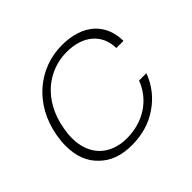

<svg xmlns="http://www.w3.org/2000/svg" viewBox="-135 -716 890 890"><g transform="rotate(-45 310.5 -271.0)"><path d="M47 -207C47 -140 67 -88 107 -50C146 -11 199 8 266 8C334 8 393 -9 443 -44C493 -78 529 -124 550 -181H502C467 -88 380 -31 273 -31C168 -31 93 -95 93 -212C93 -231 95 -251 99 -272C127 -431 240 -512 358 -512C465 -512 533 -454 534 -362H581C580 -477 501 -550 365 -550C213 -550 83 -443 53 -272C49 -249 47 -228 47 -207Z"/></g></svg>

Font: Momo Neue ExtLt
Style: Italic
Weight: 200
Italic angle: -10°
Designer: Ninad Kale (Devanagari), Jonny Pinhorn (Latin)
Foundry: Indian Type Foundry
Version: 4.004